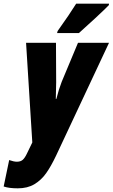

<svg xmlns="http://www.w3.org/2000/svg" viewBox="-80 -786 614 1046"><path d="M-60 230 -30 86Q-5 95 12 95Q32 95 43.5 85Q55 75 66 52L96 -10L62 -553H225L226 -337Q226 -305 224 -247H227Q240 -299 256 -340L345 -553H514L226 61Q198 120 171.5 157.5Q145 195 107.5 217.5Q70 240 17 240Q-31 240 -60 230ZM234 -617Q301 -711 335 -766H514L513 -758Q493 -737 438 -686Q383 -635 350 -606H231Z"/></svg>

Font: Noto Sans UI CondBlack
Style: Italic
Weight: 900
Width: 3
Italic angle: -12°
Designer: Monotype Design Team
Foundry: Monotype Imaging Inc.
Version: Version 1.001